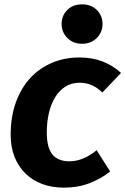

<svg xmlns="http://www.w3.org/2000/svg" viewBox="-20 -846 576 882"><path d="M450 -421Q405 -466 346 -466Q309 -466 281 -448.5Q253 -431 234 -400.5Q215 -370 205 -328.5Q195 -287 195 -238Q195 -166 221.5 -135.5Q248 -105 298 -105Q330 -105 361 -117.5Q392 -130 424 -156L486 -58Q446 -26 392.5 -5Q339 16 273 16Q219 16 174.5 -0.5Q130 -17 97.5 -48.5Q65 -80 47 -125Q29 -170 29 -227Q29 -310 53 -376Q77 -442 119 -487.5Q161 -533 219 -557.5Q277 -582 345 -582Q404 -582 451.5 -563.5Q499 -545 536 -511ZM357 -645Q316 -645 289.5 -671.5Q263 -698 263 -736Q263 -774 289 -800Q315 -826 357 -826Q399 -826 425 -800Q451 -774 451 -736Q451 -698 424.5 -671.5Q398 -645 357 -645Z"/></svg>

Font: Qjlgwqiwhsfqbnnlvksmvfsycuq
Style: Regular
Weight: 700
Italic angle: -8°
Designer: Carrois Corporate & Edenspiekermann
Foundry: Carrois Corporate GbR & Edenspiekermann AG
Version: Version 2.001